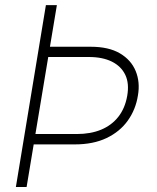

<svg xmlns="http://www.w3.org/2000/svg" viewBox="-20 -748 628 768"><path d="M163.6 -727.5H207.5L86.4 0H43.5ZM156.7 -561H343.3Q414.6 -561 459.5 -534.7Q504.4 -508.3 522.7 -463.9Q541 -419.4 531.7 -366.2Q522.9 -310.1 491.2 -265.6Q459.5 -221.2 406.2 -195.8Q353 -170.4 279.3 -170.4H92.3L100.6 -211.9H287.6Q342.3 -211.9 384.3 -229.2Q426.3 -246.6 453.1 -280.5Q480 -314.5 488.8 -364.3Q497.6 -414.1 481.2 -448.5Q464.8 -482.9 427.5 -501.5Q390.1 -520 335.4 -520H148.9Z"/></svg>

Font: Inter Tight ExtraLight
Style: Italic
Weight: 250
Italic angle: -9.39999°
Designer: Rasmus Andersson
Foundry: rsms
Version: Version 3.004